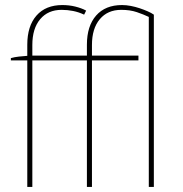

<svg xmlns="http://www.w3.org/2000/svg" viewBox="-20 -740 724 760"><path d="M88 0H108V-501H324V0H344V-501H528V-520H344V-562Q344 -627 375 -664Q406 -701 460 -701Q495 -701 521.5 -692Q548 -683 569 -673V0H589V-682Q579 -689 564 -695.5Q549 -702 532.5 -707.5Q516 -713 498 -716.5Q480 -720 463 -720Q397 -720 360.5 -678.5Q324 -637 324 -563V-520H108V-562Q108 -627 139 -664Q170 -701 224 -701Q247 -701 269.5 -696.5Q292 -692 313 -682L321 -698Q312 -703 301 -707Q290 -711 278 -714Q266 -717 253 -718.5Q240 -720 227 -720Q161 -720 124.5 -678.5Q88 -637 88 -563V-519Q72 -518 54.5 -516Q37 -514 23 -510V-501H88Z"/></svg>

Font: Fixel Variable
Style: Regular
Weight: 100
Width: 3
Designer: AlfaBravo + MacPaw
Foundry: Kyrylo Tkachov, Marchela Mozhyna, Serhii Makarenko, Maria Weinstein, Zakhar Kryvoshyya
Version: Version 1.211